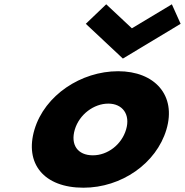

<svg xmlns="http://www.w3.org/2000/svg" viewBox="-20 -860 862 895"><path d="M822 -749 781.1 -840 594.8 -728 475.1 -840 380 -749 552.8 -587ZM140.7 -256C93.7 -98 184 15 369 15C546 15 708.7 -98 755.7 -256C803.4 -416 700.7 -528 530.7 -528C357.7 -528 188.4 -416 140.7 -256ZM328.7 -256C349.9 -327 417.8 -377 484.8 -377C550.8 -377 588.9 -327 567.7 -256C546.9 -186 482 -136 413 -136C341 -136 307.9 -186 328.7 -256Z"/></svg>

Font: Hussar
Style: BdOblThree
Weight: 700
Foundry: Cannot Into Space Fonts
Version: Version 2.00